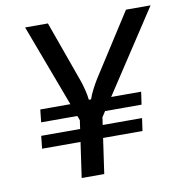

<svg xmlns="http://www.w3.org/2000/svg" viewBox="-78 -764 800 838"><g transform="rotate(-10 322.0 -345.0)"><path d="M644 -690 348 -239H257L88 -690H189L289 -411Q295 -392 300 -371.5Q305 -351 307 -331H317Q323 -350 335 -373Q347 -396 358 -414L535 -690ZM361 -306 317 0H217L261 -306ZM522 -212 514 -156H69L75 -212ZM538 -326 530 -270H85L91 -326Z"/></g></svg>

Font: Exo 2 Medium
Style: Italic
Weight: 500
Italic angle: -8°
Designer: Natanael Gama
Foundry: Natanael Gama
Version: Version 2.010